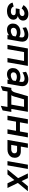

<svg xmlns="http://www.w3.org/2000/svg" viewBox="2018 -2581 730 4806"><g transform="rotate(90 2383.0 -178.0)"><path d="M258.5 12Q172 12 116.5 -24.8Q61 -61.5 45 -128L142.5 -155Q167.5 -85 263 -85Q308 -85 334.5 -103.5Q361 -122 361 -154.5Q361 -181 341.2 -194Q321.5 -207 281 -207H189.5L206.5 -303H287Q329.5 -303 355.8 -322.2Q382 -341.5 382 -372.5Q382 -397.5 364.5 -411.8Q347 -426 315 -426Q279 -426 246.2 -406.8Q213.5 -387.5 193 -354.5L108.5 -400Q141 -458 199.5 -490.5Q258 -523 329.5 -523Q405.5 -523 450 -487.2Q494.5 -451.5 494.5 -391Q494.5 -342.5 464.8 -307.8Q435 -273 382 -258.5Q425.5 -249.5 449.5 -220Q473.5 -190.5 473.5 -147Q473.5 -100.5 446 -64.5Q418.5 -28.5 369.8 -8.2Q321 12 258.5 12Z M724 12Q652.5 12 611.2 -28.5Q570 -69 570 -136Q570 -193 597.5 -235.5Q625 -278 674.2 -301.5Q723.5 -325 789.5 -325Q822.5 -325 854.5 -317Q886.5 -309 908 -294.5L915 -330Q924 -377.5 904.5 -402.8Q885 -428 839.5 -428Q803 -428 760 -414.2Q717 -400.5 678 -375.5L663 -464.5Q710 -493.5 758.2 -508.2Q806.5 -523 855 -523Q914.5 -523 955 -499Q995.5 -475 1012.8 -431.8Q1030 -388.5 1020 -331L962 0H856.5L863.5 -41Q839 -16.5 801.5 -2.2Q764 12 724 12ZM752 -83.5Q784.5 -83.5 819 -97.8Q853.5 -112 880.5 -137L892.5 -206.5Q871.5 -219.5 845 -227.2Q818.5 -235 791 -235Q755.5 -235 729.8 -224.2Q704 -213.5 690 -193.8Q676 -174 676 -147.5Q676 -118 696.5 -100.8Q717 -83.5 752 -83.5Z M1103 0 1193 -511H1629.5L1539.5 0H1432L1505.5 -415H1283.5L1210.5 0Z M1838 12Q1766.5 12 1725.2 -28.5Q1684 -69 1684 -136Q1684 -193 1711.5 -235.5Q1739 -278 1788.2 -301.5Q1837.5 -325 1903.5 -325Q1936.5 -325 1968.5 -317Q2000.5 -309 2022 -294.5L2029 -330Q2038 -377.5 2018.5 -402.8Q1999 -428 1953.5 -428Q1917 -428 1874 -414.2Q1831 -400.5 1792 -375.5L1777 -464.5Q1824 -493.5 1872.2 -508.2Q1920.5 -523 1969 -523Q2028.5 -523 2069 -499Q2109.5 -475 2126.8 -431.8Q2144 -388.5 2134 -331L2076 0H1970.5L1977.5 -41Q1953 -16.5 1915.5 -2.2Q1878 12 1838 12ZM1866 -83.5Q1898.5 -83.5 1933 -97.8Q1967.5 -112 1994.5 -137L2006.5 -206.5Q1985.5 -219.5 1959 -227.2Q1932.5 -235 1905 -235Q1869.5 -235 1843.8 -224.2Q1818 -213.5 1804 -193.8Q1790 -174 1790 -147.5Q1790 -118 1810.5 -100.8Q1831 -83.5 1866 -83.5Z M2133.5 167 2179.5 -96.5H2229.5Q2251.5 -109.5 2267.8 -132.2Q2284 -155 2293.5 -188L2387 -511H2779L2706.5 -96.5H2782L2744 121L2628 167L2656 0H2270L2250 121ZM2362 -96.5H2598.5L2654 -415H2467L2396 -167.5Q2389.5 -145 2381 -127.5Q2372.5 -110 2362 -96.5Z M2874.5 0 2964.5 -511H3077L3042 -312H3271L3306 -511H3418.5L3328.5 0H3216L3254 -214H3025L2987 0Z M3482 0 3572 -511H3680L3648.5 -334.5H3767.5Q3845.5 -334.5 3887.5 -293.5Q3929.5 -252.5 3929.5 -182Q3929.5 -126 3902.2 -85.2Q3875 -44.5 3828.2 -22.2Q3781.5 0 3723.5 0ZM3606.5 -94H3718Q3761 -94 3789.2 -116Q3817.5 -138 3817.5 -175Q3817.5 -207 3799.2 -223.8Q3781 -240.5 3743.5 -240.5H3632.5ZM4012.5 0 4102.5 -511H4209L4119 0Z M4220.5 0 4439.5 -266.5 4321.5 -511H4438.5L4494 -393.5Q4498.5 -385.5 4503.2 -375.2Q4508 -365 4512.5 -353.5Q4520 -364 4528 -374Q4536 -384 4543.5 -393L4641 -511H4766L4559.5 -260.5L4685.5 0H4568.5L4505.5 -132Q4501.5 -141 4496.2 -152.2Q4491 -163.5 4486 -174Q4478.5 -163.5 4470.2 -152.8Q4462 -142 4453.5 -132L4345.5 0Z"/></g></svg>

Font: Overpass SemiBold
Style: Italic
Weight: 600
Italic angle: -10°
Designer: Delve Withrington, Dave Bailey, Thomas Jockin
Foundry: Delve Fonts LLC
Version: Version 4.000